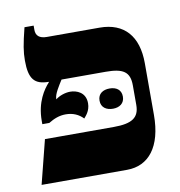

<svg xmlns="http://www.w3.org/2000/svg" viewBox="-75 -716 737 785"><g transform="rotate(-10 293.5 -323.5)"><path d="M537 -202V-417C537 -529 482 -592 380 -592H161C131 -592 116 -605 116 -629V-647H78C61 -579 56 -549 56 -512C56 -436 78 -410 137 -410V-408C115 -384 81 -336 81 -258V-244H110C133 -258 155 -267 182 -267C212 -267 236 -256 254 -237C260 -245 280 -263 280 -296C280 -342 242 -355 216 -355C196 -355 171 -347 155 -334V-336C155 -356 175 -386 190 -410H373C445 -410 473 -393 473 -336V-255C473 -203 444 -182 367 -182H81L35 0H390C480 0 537 -70 537 -202ZM328 -298C328 -269 350 -256 377 -256C404 -256 425 -270 425 -298C425 -327 404 -340 377 -340C350 -340 328 -327 328 -298Z"/></g></svg>

Font: Noto Serif Hebrew Extra
Style: Regular
Weight: 800
Designer: Monotype Design Team
Foundry: Monotype Imaging Inc.
Version: Version 1.901